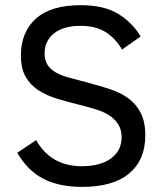

<svg xmlns="http://www.w3.org/2000/svg" viewBox="-20 -710 639 744"><path d="M543 -185.1Q543 -90.3 480.7 -38.1Q418.5 14.2 298.8 14.2Q207.5 14.2 146.5 -18.1Q85.4 -50.3 46.9 -118.2L120.1 -167Q177.2 -65.9 296.9 -65.9Q368.7 -65.9 409.9 -95.9Q451.2 -126 451.2 -178.2Q451.2 -208 438 -228.5Q424.8 -249 403.3 -262.9Q381.8 -276.9 354 -285.4Q326.2 -293.9 295.9 -301.8Q246.1 -314 203.1 -326.9Q160.2 -339.8 128.7 -360.4Q97.2 -380.9 79.1 -412.8Q61 -444.8 61 -495.1Q61 -585 118.9 -637.5Q176.8 -689.9 292 -689.9Q383.8 -689.9 438.5 -656Q493.2 -622.1 524.9 -568.8L453.1 -518.1Q426.8 -562 388.9 -585.9Q351.1 -609.9 292 -609.9Q226.1 -609.9 189.5 -580.8Q152.8 -551.8 152.8 -502.9Q152.8 -477.1 163.8 -459.5Q174.8 -441.9 195.3 -429.9Q215.8 -418 246.3 -409.4Q276.9 -400.9 315.9 -391.1Q361.8 -378.9 403.3 -365.5Q444.8 -352.1 475.8 -330.1Q506.8 -308.1 524.9 -273.4Q543 -238.8 543 -185.1Z"/></svg>

Font: ClearSansRegular
Style: Regular
Weight: 400
Foundry: Intel Corporation
Version: Version 1.00